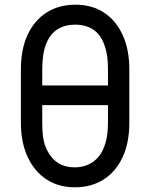

<svg xmlns="http://www.w3.org/2000/svg" viewBox="-20 -784 640 818"><path d="M302 -764Q372 -764 423.5 -730Q475 -696 503 -634Q531 -572 531 -489V-261Q531 -175 502 -113.5Q473 -52 421 -19Q369 14 299 14Q229 14 177.5 -20Q126 -54 97.5 -116Q69 -178 69 -261V-489Q69 -575 98 -636.5Q127 -698 179 -731Q231 -764 302 -764ZM300 -679Q257 -679 225.5 -659.5Q194 -640 177 -598Q160 -556 160 -489V-261Q160 -238 161.5 -219.5Q163 -201 166 -186Q169 -171 174 -159Q179 -147 185 -136Q203 -104 231 -87.5Q259 -71 298 -71Q330 -71 356.5 -83Q383 -95 401.5 -118Q420 -141 430 -177Q440 -213 440 -261V-491Q440 -518 437 -541Q434 -564 428 -583Q422 -602 414 -617Q406 -632 395 -643Q378 -661 353.5 -670Q329 -679 300 -679ZM124 -420H463Q467 -420 469 -419Q471 -418 472.5 -416Q474 -414 474 -410Q474 -391 474 -373Q474 -355 474 -336H135Q132 -336 130 -336.5Q128 -337 126.5 -338.5Q125 -340 124.5 -342Q124 -344 124 -347Q124 -366 124 -384Q124 -402 124 -420Z"/></svg>

Font: Rec Mono Linear
Style: Regular
Weight: 400
Monospace: yes
Version: Version 1.085; ttfautohint (v1.8.4.7-5d5b)